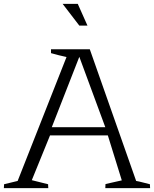

<svg xmlns="http://www.w3.org/2000/svg" viewBox="-59 -970 794 990"><path d="M350 -677 208 -314H484ZM190 0H-39Q-39 -5 -38.5 -11Q-38 -17 -38 -20L32 -37L284 -676Q246 -684 204 -696V-716H404L643 -37Q656 -35 680.5 -28.5Q705 -22 714 -20Q714 -14 714.5 -8.5Q715 -3 715 0H484Q484 -4 484.5 -11Q485 -18 485 -21L569 -40L497 -272H199L105 -41Q119 -37 149 -30Q179 -23 189 -20Q189 -14 189.5 -8.5Q190 -3 190 0ZM264 -950H342L392 -838H350Z"/></svg>

Font: Afta serif
Style: Regular
Weight: 400
Designer: parq.ink
Foundry: Oriol Esparraguera Font
Version: Version 1.000